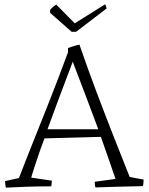

<svg xmlns="http://www.w3.org/2000/svg" viewBox="-20 -854 682 881"><path d="M7 7Q6 3 4.5 -6.5Q3 -16 3 -23L67 -37Q80 -72 101.5 -126Q123 -180 148.5 -244Q174 -308 200.5 -374.5Q227 -441 250.5 -503Q274 -565 292 -614V-633Q300 -637 318.5 -642.5Q337 -648 345 -649L347 -642Q384 -535 424.5 -427.5Q465 -320 504 -221.5Q543 -123 575 -42L639 -30Q639 -22 638 -13Q637 -4 636 0Q569 1 510.5 3Q452 5 418 6Q414 -5 415 -20L510 -33Q496 -74 479 -123Q462 -172 443 -226L184 -219Q166 -171 150.5 -125Q135 -79 123 -39L218 -25Q218 -19 217 -11.5Q216 -4 215 1Q149 1 98 3Q47 5 7 7ZM198 -261H431Q403 -336 374.5 -411.5Q346 -487 319 -557L314 -571Q301 -537 282 -487Q263 -437 241.5 -379Q220 -321 198 -261ZM309 -708 210 -795V-809Q216 -816 223 -822Q230 -828 238 -833L323 -747L462 -834Q464 -832 466.5 -825.5Q469 -819 469 -815L329 -708Z"/></svg>

Font: Labrada Light
Style: Regular
Weight: 300
Designer: Mercedes Jáuregui
Foundry: Omnibus-Type Team
Version: Version 1.000; ttfautohint (v1.8.4.7-5d5b)